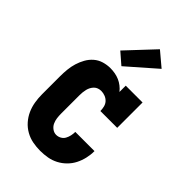

<svg xmlns="http://www.w3.org/2000/svg" viewBox="-234 -871 969 969"><g transform="rotate(45 250.0 -387.0)"><path d="M247 8Q220 8 193.5 3Q167 -2 143 -15.5Q119 -29 101 -49.5Q83 -70 72 -94.5Q61 -119 56.5 -146Q52 -173 52 -200V-330Q52 -354 54.5 -378.5Q57 -403 64 -426Q71 -449 83 -470.5Q95 -492 113.5 -508Q132 -524 155.5 -531Q179 -538 203 -538Q220 -538 236.5 -535Q253 -532 268 -525.5Q283 -519 296.5 -508.5Q310 -498 320 -485V-530H440V-349H320Q320 -363 316.5 -377.5Q313 -392 303.5 -402.5Q294 -413 280 -418.5Q266 -424 252 -424Q241 -424 231 -420.5Q221 -417 213.5 -409.5Q206 -402 201 -392.5Q196 -383 193.5 -372.5Q191 -362 190 -351.5Q189 -341 189 -330V-200Q189 -184 191 -168.5Q193 -153 199.5 -139Q206 -125 219 -115.5Q232 -106 247 -106Q261 -106 273.5 -113Q286 -120 292.5 -132Q299 -144 302 -157.5Q305 -171 305 -185Q305 -185 305 -185Q305 -185 305 -185H442Q442 -185 442 -184.5Q442 -184 442 -184Q442 -158 436 -132.5Q430 -107 418.5 -84.5Q407 -62 388.5 -43.5Q370 -25 347 -13Q324 -1 298.5 3.5Q273 8 247 8ZM235 -584 175 -636 312 -782 388 -718Z"/></g></svg>

Font: Iosevka Slab Heavy
Style: Regular
Weight: 900
Monospace: yes
Designer: Belleve Invis
Foundry: Belleve Invis
Version: Version 11.1.0; ttfautohint (v1.8.3)